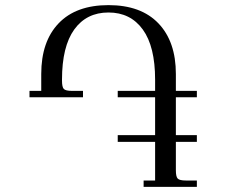

<svg xmlns="http://www.w3.org/2000/svg" viewBox="-20 -730 884 750"><path d="M95.2 -350.1V-375H141.1V-440.9Q141.1 -567.9 209 -638.9Q276.9 -710 403.8 -710Q530.8 -710 598.9 -638.7Q667 -567.4 667 -440.9V-375H749V-350.1H667V-202.1H749V-175.8H667V-64.9Q667 -40 674.1 -32.5Q681.2 -24.9 706.1 -24.9H749V0H541V-24.9H585.9V-175.8H439.9V-202.1H585.9V-350.1H439.9V-375H585.9V-418.9Q585.9 -548.3 537.8 -614.7Q489.7 -681.2 403.8 -681.2Q317.9 -681.2 270 -614.7Q222.2 -548.3 222.2 -418.9V-415Q222.2 -390.1 229.2 -382.6Q236.3 -375 261.2 -375H304.2V-350.1Z"/></svg>

Font: Dihjauti
Style: Regular
Weight: 400
Designer: T. Christopher White
Version: Version 3.0.0